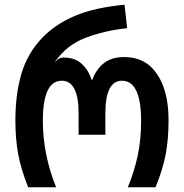

<svg xmlns="http://www.w3.org/2000/svg" viewBox="-20 -791 776 811"><path d="M99 0H217Q161 -139 161 -281Q161 -450 241 -450Q312 -450 312 -312V-222H425V-312Q425 -450 495 -450Q576 -450 576 -280Q576 -200 561.5 -133Q547 -66 520 0H637Q668 -76 680 -140Q692 -204 692 -283Q692 -406 643.5 -478Q595 -550 505 -550Q451 -550 418.5 -524Q386 -498 370 -454H367Q354 -495 325 -521.5Q296 -548 249 -548Q227 -548 214 -529V-532Q263 -602 343 -632Q423 -662 517 -672L506 -771Q379 -759 296.5 -724Q214 -689 158 -631Q96 -566 70.5 -479.5Q45 -393 45 -283Q45 -203 57 -139Q69 -75 99 0Z"/></svg>

Font: Noto Sans Georgian Condensed Semi
Style: Regular
Weight: 600
Width: 3
Designer: Monotype Design Team
Foundry: Monotype Imaging Inc.
Version: Version 1.901